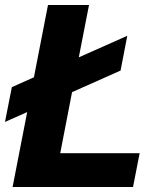

<svg xmlns="http://www.w3.org/2000/svg" viewBox="-22 -750 662 770"><path d="M488.5 -606.5 294 -520 335 -730H170.5L114 -440L25.5 -400.5L-2 -261L87 -300.5L28.5 0H511.5L538 -135.5H219.5L267 -380.5L461.5 -467Z"/></svg>

Font: Monaspace Neon ExtraBold
Style: Italic
Weight: 800
Italic angle: -11°
Designer: Riley Cran & the Lettermatic Team
Foundry: Lettermatic
Version: Version 1.200 (Monaspace Neon)